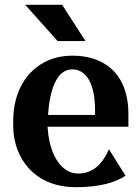

<svg xmlns="http://www.w3.org/2000/svg" viewBox="-20 -770 580 800"><path d="M35 -246C35 -211 41 -177 53 -146C88 -54 170 10 297 10C395 10 462 -10 503 -38L434 -148C407 -86 366 -47 307 -47C288 -47 272 -51 257 -61C214 -88 184 -151 178 -242H515V-298C515 -334 510 -366 500 -396C472 -480 400 -538 282 -538C244 -538 210 -531 180 -518C92 -479 35 -390 35 -265ZM85 -750 220 -599H336L239 -750ZM180 -291C187 -393 215 -481 281 -481C342 -481 376 -417 376 -312V-291Z"/></svg>

Font: Aerodynamic
Style: Regular
Weight: 500
Designer: Google
Version: Version 2.000980; 2014